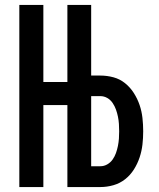

<svg xmlns="http://www.w3.org/2000/svg" viewBox="-20 -755 640 775"><path d="M58 0V-735H155V-424H252V-735H348V-450H385Q412 -450 438 -443Q464 -436 485 -419Q506 -402 520.5 -379Q535 -356 543.5 -331Q552 -306 555 -279Q558 -252 558 -225Q558 -198 555 -171.5Q552 -145 543.5 -119.5Q535 -94 520.5 -71Q506 -48 485 -31.5Q464 -15 438 -7.5Q412 0 385 0H252V-331H155V0ZM348 -84H385Q400 -84 413 -91.5Q426 -99 434.5 -111Q443 -123 448 -137Q453 -151 456 -166Q459 -181 460 -195.5Q461 -210 461 -225Q461 -240 460 -255Q459 -270 456 -284.5Q453 -299 448 -313Q443 -327 434.5 -339.5Q426 -352 413 -359.5Q400 -367 385 -367H348Z"/></svg>

Font: Iosevka Semibold Extended
Style: Regular
Weight: 600
Width: 7
Monospace: yes
Designer: Belleve Invis
Foundry: Belleve Invis
Version: Version 32.5.0; ttfautohint (v1.8.4)